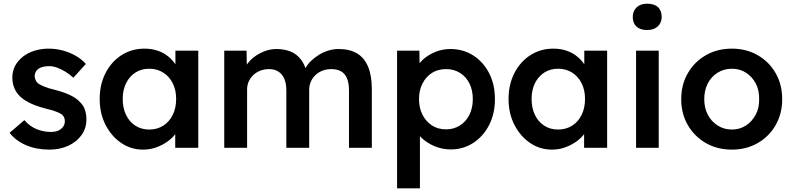

<svg xmlns="http://www.w3.org/2000/svg" viewBox="-20 -802 4303 1042"><path d="M32 -81 112 -150Q142 -116 179 -101Q216 -86 257 -86Q274 -86 287.5 -90Q301 -94 311 -102Q321 -110 326.5 -120.5Q332 -131 332 -144Q332 -168 314 -182Q304 -189 282.5 -197Q261 -205 227 -213Q173 -227 137 -245.5Q101 -264 81 -287Q64 -306 55.5 -330Q47 -354 47 -382Q47 -417 62.5 -445.5Q78 -474 105 -495Q132 -516 168 -527Q204 -538 243 -538Q283 -538 320.5 -528Q358 -518 390.5 -499.5Q423 -481 446 -455L378 -380Q359 -398 336.5 -412Q314 -426 291 -434.5Q268 -443 248 -443Q229 -443 214 -439.5Q199 -436 189 -429Q179 -422 173.5 -411.5Q168 -401 168 -387Q169 -375 174.5 -364.5Q180 -354 190 -347Q201 -340 223 -331Q245 -322 280 -314Q329 -301 362 -285Q395 -269 414 -248Q433 -230 441 -206Q449 -182 449 -153Q449 -106 422.5 -69Q396 -32 350.5 -11Q305 10 248 10Q178 10 122.5 -13.5Q67 -37 32 -81Z M521 -265Q521 -344 553 -406Q585 -468 640 -503Q695 -538 764 -538Q804 -538 837 -526.5Q870 -515 895 -494Q920 -473 936.5 -446Q953 -419 959 -388L932 -395V-527H1056V0H931V-126L960 -131Q953 -104 934.5 -78.5Q916 -53 888.5 -33.5Q861 -14 827.5 -2Q794 10 756 10Q691 10 638 -26Q585 -62 553 -124Q521 -186 521 -265ZM936 -265Q936 -313 917.5 -350Q899 -387 866 -408Q833 -429 790 -429Q747 -429 714.5 -408Q682 -387 664 -350Q646 -313 646 -265Q646 -216 664 -178.5Q682 -141 714.5 -120Q747 -99 790 -99Q833 -99 866 -120Q899 -141 917.5 -178.5Q936 -216 936 -265Z M1197 0V-527H1318L1320 -421L1300 -413Q1309 -439 1327 -461.5Q1345 -484 1370 -500.5Q1395 -517 1423 -526.5Q1451 -536 1480 -536Q1523 -536 1556.5 -522.5Q1590 -509 1612.5 -480Q1635 -451 1646 -406L1627 -410L1635 -426Q1646 -450 1666 -469.5Q1686 -489 1711 -504.5Q1736 -520 1763.5 -528Q1791 -536 1818 -536Q1878 -536 1918 -512Q1958 -488 1978 -439Q1998 -390 1998 -318V0H1874V-310Q1874 -350 1863.5 -376Q1853 -402 1831.5 -414.5Q1810 -427 1778 -427Q1753 -427 1730.5 -418.5Q1708 -410 1692 -394.5Q1676 -379 1667 -359Q1658 -339 1658 -315V0H1534V-311Q1534 -349 1523 -374.5Q1512 -400 1491 -413.5Q1470 -427 1440 -427Q1415 -427 1393 -418.5Q1371 -410 1355 -395Q1339 -380 1330 -360Q1321 -340 1321 -316V0Z M2135 220V-527H2256L2258 -407L2237 -416Q2243 -447 2271 -474.5Q2299 -502 2339.5 -519Q2380 -536 2424 -536Q2494 -536 2548.5 -501Q2603 -466 2634.5 -405Q2666 -344 2666 -264Q2666 -185 2634.5 -123.5Q2603 -62 2548.5 -26.5Q2494 9 2426 9Q2380 9 2337.5 -9Q2295 -27 2265.5 -56Q2236 -85 2229 -117L2259 -131V220ZM2546 -264Q2546 -312 2528 -348.5Q2510 -385 2477 -406Q2444 -427 2401 -427Q2357 -427 2324.5 -406.5Q2292 -386 2273 -349Q2254 -312 2254 -264Q2254 -216 2273 -179Q2292 -142 2324.5 -121Q2357 -100 2401 -100Q2443 -100 2476 -121Q2509 -142 2527.5 -179Q2546 -216 2546 -264Z M2740 -265Q2740 -344 2772 -406Q2804 -468 2859 -503Q2914 -538 2983 -538Q3023 -538 3056 -526.5Q3089 -515 3114 -494Q3139 -473 3155.5 -446Q3172 -419 3178 -388L3151 -395V-527H3275V0H3150V-126L3179 -131Q3172 -104 3153.5 -78.5Q3135 -53 3107.5 -33.5Q3080 -14 3046.5 -2Q3013 10 2975 10Q2910 10 2857 -26Q2804 -62 2772 -124Q2740 -186 2740 -265ZM3155 -265Q3155 -313 3136.5 -350Q3118 -387 3085 -408Q3052 -429 3009 -429Q2966 -429 2933.5 -408Q2901 -387 2883 -350Q2865 -313 2865 -265Q2865 -216 2883 -178.5Q2901 -141 2933.5 -120Q2966 -99 3009 -99Q3052 -99 3085 -120Q3118 -141 3136.5 -178.5Q3155 -216 3155 -265Z M3432 0V-527H3555V0ZM3414 -710Q3414 -742 3435 -762Q3456 -782 3492 -782Q3530 -782 3550.5 -763.5Q3571 -745 3571 -710Q3571 -679 3550 -659Q3529 -639 3492 -639Q3455 -639 3434.5 -657.5Q3414 -676 3414 -710Z M3677 -264Q3677 -343 3713 -405Q3749 -467 3811 -502.5Q3873 -538 3952 -538Q4030 -538 4092 -502.5Q4154 -467 4189.5 -405Q4225 -343 4225 -264Q4225 -185 4189.5 -123Q4154 -61 4092 -25.5Q4030 10 3952 10Q3873 10 3811 -25.5Q3749 -61 3713 -123Q3677 -185 3677 -264ZM4100 -264Q4101 -312 4081.5 -349Q4062 -386 4028.5 -407.5Q3995 -429 3952 -429Q3909 -429 3874.5 -407.5Q3840 -386 3821 -348.5Q3802 -311 3802 -264Q3802 -217 3821 -180Q3840 -143 3874.5 -121Q3909 -99 3952 -99Q3995 -99 4028.5 -121Q4062 -143 4081.5 -180Q4101 -217 4100 -264Z"/></svg>

Font: Mach Medium
Style: Regular
Weight: 500
Version: Version 1.002